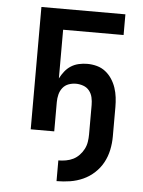

<svg xmlns="http://www.w3.org/2000/svg" viewBox="-52 -562 605 813"><g transform="rotate(5 250.0 -155.5)"><path d="M219 209V121Q235 121 251.5 118Q268 115 282 108Q296 101 307.5 89Q319 77 326.5 62.5Q334 48 336.5 32Q339 16 339 0V-125Q339 -141 335.5 -157Q332 -173 322 -185.5Q312 -198 296.5 -203.5Q281 -209 265 -209Q249 -209 234 -203.5Q219 -198 209 -185.5Q199 -173 195 -157Q191 -141 191 -125V0H91V-520H448V-432H191V-225Q199 -241 210.5 -255.5Q222 -270 237 -279.5Q252 -289 270 -293Q288 -297 306 -297Q327 -297 347 -291.5Q367 -286 383 -273.5Q399 -261 410.5 -243.5Q422 -226 428.5 -206.5Q435 -187 437.5 -166.5Q440 -146 440 -125V0Q440 29 434 57.5Q428 86 414.5 111Q401 136 379.5 156Q358 176 331.5 188Q305 200 276.5 204.5Q248 209 219 209Z"/></g></svg>

Font: Zed Sans Semibold
Style: Regular
Weight: 600
Designer: Belleve Invis
Foundry: Belleve Invis
Version: Version 1.0.0; ttfautohint (v1.8.4)